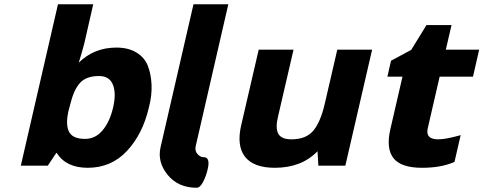

<svg xmlns="http://www.w3.org/2000/svg" viewBox="-20 -780 2276 904"><path d="M528 -556Q584 -556 622 -533Q660 -510 675.5 -471.5Q691 -433 693.5 -382Q696 -331 681 -274Q652 -149 578 -69.5Q504 10 393 10Q291 10 247 -60H245L205 0H78L253 -760H419L377 -576Q368 -541 351 -485Q423 -556 528 -556ZM307 -275Q287 -204 302.5 -165Q318 -126 380 -126Q430 -126 464 -167.5Q498 -209 513 -276Q529 -346 509 -387Q492 -422 446 -422Q387 -422 357.5 -390.5Q328 -359 311 -290Z M906 104Q819 104 769.5 43.5Q720 -17 736 -87L891 -760H1055L901 -90Q897 -69 910 -54.5Q923 -40 939 -40Q971 -40 958 16Q951 48 936.5 76Q922 104 906 104Z M1289 -231Q1276 -178 1290 -151Q1304 -124 1352 -124Q1421 -124 1455 -164.5Q1489 -205 1509 -291L1568 -546H1732L1606 0H1479L1475 -68Q1400 10 1274 10Q1174 10 1133.5 -42Q1093 -94 1116 -192L1198 -546H1362Z M2050 -419 1994 -176Q1982 -124 2043 -124Q2077 -124 2139 -141L2149 -144L2120 -18L2116 -16Q2055 10 1967 10Q1868 10 1832.5 -35.5Q1797 -81 1818 -172L1875 -419H1804L1821 -494L1916 -545L1988 -662H2106L2079 -546H2236L2207 -419Z"/></svg>

Font: Passageway
Style: BdIt
Weight: 700
Foundry: Ascender Corporation
Version: Version 1.11